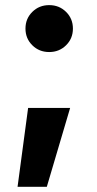

<svg xmlns="http://www.w3.org/2000/svg" viewBox="-20 -536 377 747"><path d="M48.3 190.9 89.4 -116.2H252.9L162.1 190.9ZM171.4 -333.5Q132.3 -333.5 105.7 -359.9Q79.1 -386.2 79.1 -424.8Q79.1 -463.4 105.7 -489.7Q132.3 -516.1 171.4 -516.1Q210.4 -516.1 237.1 -489.7Q263.7 -463.4 263.7 -424.8Q263.7 -386.2 237.1 -359.9Q210.4 -333.5 171.4 -333.5Z"/></svg>

Font: Inter 18pt ExtraBold
Style: Regular
Weight: 800
Designer: Rasmus Andersson
Foundry: rsms
Version: Version 4.001;git-66647c0bb